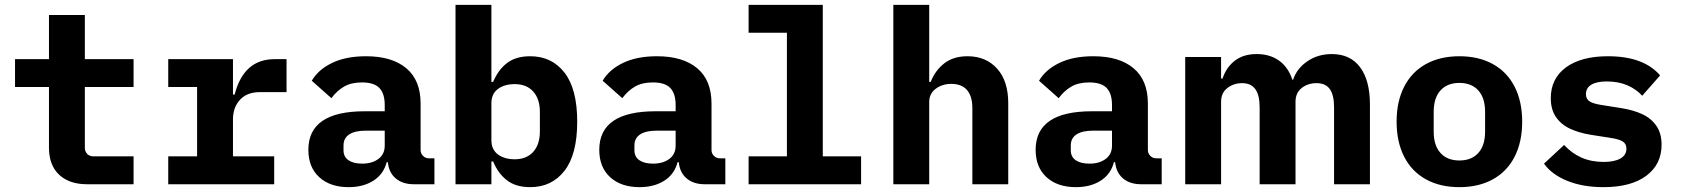

<svg xmlns="http://www.w3.org/2000/svg" viewBox="-20 -760 6940 792"><path d="M330 -149Q330 -140 334.5 -132Q339 -124 347 -119.5Q355 -115 364 -115H531V0H340Q288 0 252.5 -19Q217 -38 199.5 -71.5Q182 -105 182 -149V-401H42V-516H182V-698H330V-516H531V-401H330Z M674 -115H793V-401H674V-516H941V-370H948Q985 -516 1113 -516H1162V-380H1052Q999 -380 970 -348.5Q941 -317 941 -268V-115H1111V0H674Z M1687 0Q1641 0 1612.5 -24Q1584 -48 1580 -91H1575Q1562 -41 1520 -14.5Q1478 12 1418 12Q1342 12 1297 -29Q1252 -70 1252 -142Q1252 -301 1484 -301H1567V-327Q1567 -374 1545 -397Q1523 -420 1473 -420Q1429 -420 1399.5 -403Q1370 -386 1347 -355L1266 -427Q1293 -473 1350 -500.5Q1407 -528 1490 -528Q1597 -528 1656 -478.5Q1715 -429 1715 -333V-141Q1715 -127 1725 -117Q1735 -107 1749 -107H1772V0ZM1567 -159V-221H1488Q1444 -221 1420.5 -205.5Q1397 -190 1397 -160V-140Q1397 -113 1417.5 -99Q1438 -85 1474 -85Q1515 -85 1541 -104.5Q1567 -124 1567 -159Z M1859 -740H2007V-422H2014Q2035 -472 2071.5 -500Q2108 -528 2167 -528Q2256 -528 2308.5 -460.5Q2361 -393 2361 -258Q2361 -123 2308.5 -55.5Q2256 12 2167 12Q2108 12 2071.5 -16Q2035 -44 2014 -94H2007V0H1859ZM2207 -218V-298Q2207 -352 2179.5 -382.5Q2152 -413 2103 -413Q2061 -413 2034 -393Q2007 -373 2007 -334V-182Q2007 -143 2034 -123Q2061 -103 2103 -103Q2152 -103 2179.5 -133.5Q2207 -164 2207 -218Z M2887 0Q2841 0 2812.5 -24Q2784 -48 2780 -91H2775Q2762 -41 2720 -14.5Q2678 12 2618 12Q2542 12 2497 -29Q2452 -70 2452 -142Q2452 -301 2684 -301H2767V-327Q2767 -374 2745 -397Q2723 -420 2673 -420Q2629 -420 2599.5 -403Q2570 -386 2547 -355L2466 -427Q2493 -473 2550 -500.5Q2607 -528 2690 -528Q2797 -528 2856 -478.5Q2915 -429 2915 -333V-141Q2915 -127 2925 -117Q2935 -107 2949 -107H2972V0ZM2767 -159V-221H2688Q2644 -221 2620.5 -205.5Q2597 -190 2597 -160V-140Q2597 -113 2617.5 -99Q2638 -85 2674 -85Q2715 -85 2741 -104.5Q2767 -124 2767 -159Z M3068 -115H3226V-625H3068V-740H3374V-115H3532V0H3068Z M3665 -740H3813V-422H3819Q3838 -470 3875.5 -499Q3913 -528 3971 -528Q4047 -528 4093 -477Q4139 -426 4139 -334V0H3991V-314Q3991 -363 3969 -388.5Q3947 -414 3904 -414Q3867 -414 3840 -394Q3813 -374 3813 -339V0H3665Z M4687 0Q4641 0 4612.5 -24Q4584 -48 4580 -91H4575Q4562 -41 4520 -14.5Q4478 12 4418 12Q4342 12 4297 -29Q4252 -70 4252 -142Q4252 -301 4484 -301H4567V-327Q4567 -374 4545 -397Q4523 -420 4473 -420Q4429 -420 4399.5 -403Q4370 -386 4347 -355L4266 -427Q4293 -473 4350 -500.5Q4407 -528 4490 -528Q4597 -528 4656 -478.5Q4715 -429 4715 -333V-141Q4715 -127 4725 -117Q4735 -107 4749 -107H4772V0ZM4567 -159V-221H4488Q4444 -221 4420.5 -205.5Q4397 -190 4397 -160V-140Q4397 -113 4417.5 -99Q4438 -85 4474 -85Q4515 -85 4541 -104.5Q4567 -124 4567 -159Z M4869 -525H5017V-436H5023Q5038 -482 5073.5 -509.5Q5109 -537 5164 -537Q5218 -537 5256 -510Q5294 -483 5311 -431H5314Q5329 -477 5372.5 -507Q5416 -537 5474 -537Q5550 -537 5590.5 -482.5Q5631 -428 5631 -329V0H5483V-317Q5483 -368 5465.5 -392.5Q5448 -417 5411 -417Q5375 -417 5349.5 -397Q5324 -377 5324 -340V0H5176V-317Q5176 -368 5158 -392.5Q5140 -417 5104 -417Q5069 -417 5043 -397Q5017 -377 5017 -340V0H4869Z M5741 -258Q5741 -341 5772 -402Q5803 -463 5861.5 -495.5Q5920 -528 6000 -528Q6080 -528 6138.5 -495.5Q6197 -463 6228 -402Q6259 -341 6259 -258Q6259 -175 6228 -114Q6197 -53 6138.5 -20.5Q6080 12 6000 12Q5920 12 5861.5 -20.5Q5803 -53 5772 -114Q5741 -175 5741 -258ZM6106 -217V-299Q6106 -356 6078 -387Q6050 -418 6000 -418Q5950 -418 5922 -387Q5894 -356 5894 -299V-217Q5894 -160 5922 -129Q5950 -98 6000 -98Q6050 -98 6078 -129Q6106 -160 6106 -217Z M6349 -85 6432 -162Q6463 -128 6503.5 -110Q6544 -92 6595 -92Q6639 -92 6664 -106Q6689 -120 6689 -147Q6689 -167 6673.5 -176.5Q6658 -186 6625 -191L6542 -204Q6493 -212 6456.5 -229Q6420 -246 6398.5 -277Q6377 -308 6377 -355Q6377 -436 6439.5 -482Q6502 -528 6613 -528Q6760 -528 6828 -449L6754 -365Q6730 -392 6693 -408Q6656 -424 6608 -424Q6566 -424 6544 -410.5Q6522 -397 6522 -372Q6522 -351 6537.5 -341.5Q6553 -332 6586 -327L6668 -314Q6718 -306 6754.5 -289Q6791 -272 6812.5 -241Q6834 -210 6834 -163Q6834 -82 6771 -35Q6708 12 6594 12Q6509 12 6445 -14Q6381 -40 6349 -85Z"/></svg>

Font: iA Writer Duo V
Style: Regular
Weight: 400
Designer: Mike Abbink, Paul van der Laan, Pieter van Rosmalen, Oliver Reichenstein
Foundry: Information Architects Inc.
Version: Version 2.000